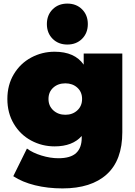

<svg xmlns="http://www.w3.org/2000/svg" viewBox="-20 -845 751 1069"><path d="M661 -547V-109Q661 47 574.5 125.5Q488 204 328 204Q246 204 175 186.5Q104 169 54 136L130 -18Q162 6 211 21Q260 36 305 36Q373 36 404 7Q435 -22 435 -78V-88Q384 -30 284 -30Q214 -30 153.5 -62.5Q93 -95 57 -155.5Q21 -216 21 -294Q21 -372 57 -432Q93 -492 153.5 -524.5Q214 -557 284 -557Q396 -557 446 -485V-547ZM437 -294Q437 -333 410.5 -357Q384 -381 344 -381Q303 -381 276.5 -357Q250 -333 250 -294Q250 -255 277 -230.5Q304 -206 344 -206Q384 -206 410.5 -230.5Q437 -255 437 -294ZM241 -711Q241 -761 273 -793Q305 -825 355 -825Q405 -825 437 -793Q469 -761 469 -711Q469 -661 437 -629Q405 -597 355 -597Q305 -597 273 -629Q241 -661 241 -711Z"/></svg>

Font: Montserrat Alternates Black
Style: Regular
Weight: 900
Designer: Julieta Ulanovsky
Foundry: Julieta Ulanovsky
Version: Version 7.200